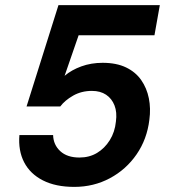

<svg xmlns="http://www.w3.org/2000/svg" viewBox="-20 -720 663 752"><path d="M271 12Q198 12 148 -13.5Q98 -39 74.5 -84.5Q51 -130 56 -191H188Q189 -153 216 -128Q243 -103 291 -103Q330 -103 360 -121Q390 -139 410 -171Q430 -203 434 -244Q439 -280 428.5 -307Q418 -334 395.5 -349Q373 -364 340 -364Q299 -364 266.5 -345.5Q234 -327 216 -303H84L209 -700H606L585 -582H288L233 -423Q260 -446 298.5 -460Q337 -474 382 -474Q436 -474 473.5 -456Q511 -438 533 -406.5Q555 -375 563 -335Q571 -295 565 -251Q556 -175 515 -115.5Q474 -56 410.5 -22Q347 12 271 12Z"/></svg>

Font: DM Sans 11pt
Style: Bold Italic
Weight: 700
Italic angle: -10°
Version: Version 4.004;gftools[0.9.30]